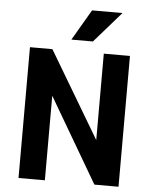

<svg xmlns="http://www.w3.org/2000/svg" viewBox="-61 -981 817 1031"><g transform="rotate(5 347.5 -465.5)"><path d="M78 0V-705H199L491 -214H476V-705H617V0H487L204 -483H220V0ZM296 -765 393 -931H557L412 -765Z"/></g></svg>

Font: Nunito Sans 7pt Condensed ExtraBold
Style: Regular
Weight: 800
Width: 3
Designer: Vernon Adams
Foundry: Vernon Adams
Version: Version 3.101;gftools[0.9.27]